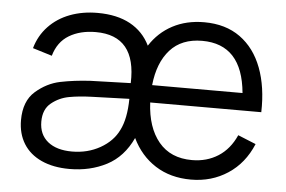

<svg xmlns="http://www.w3.org/2000/svg" viewBox="-45 -617 1031 693"><g transform="rotate(5 471.0 -270.0)"><path d="M499 -249.5Q503.5 -159 546.5 -107.2Q589.5 -55.5 667 -55.5Q720.5 -55.5 761.8 -81.8Q803 -108 826 -159.5L891 -133Q861.5 -62 802.8 -23.5Q744 15 669.5 15Q595 15 540.5 -19.8Q486 -54.5 456 -117Q423.5 -47 363.8 -16Q304 15 229.5 15Q170.5 15 127.8 -4.5Q85 -24 62.5 -60.2Q40 -96.5 40 -145.5Q40 -214.5 80.2 -249.8Q120.5 -285 169 -295Q217.5 -305 276.5 -308.5L423 -313Q429 -485.5 281.5 -485.5Q225 -485.5 185 -461.5Q145 -437.5 130.5 -386.5L60.5 -408Q73.5 -454 105 -487.2Q136.5 -520.5 182 -537.8Q227.5 -555 282 -555Q352.5 -555 400.5 -528.8Q448.5 -502.5 472.5 -453Q504 -502 554 -528.5Q604 -555 668.5 -555Q746 -555 799 -516.8Q852 -478.5 878 -409.8Q904 -341 901.5 -249.5ZM500.5 -312.5H828Q812 -487.5 667 -487.5Q592.5 -487.5 550.8 -441Q509 -394.5 500.5 -312.5ZM423 -256 286 -251.5Q241.5 -250 205.8 -243.5Q170 -237 141.8 -214.2Q113.5 -191.5 113.5 -146.5Q113.5 -100 145.2 -74.2Q177 -48.5 233 -48.5Q289.5 -48.5 335 -74.2Q380.5 -100 400.5 -141.5Q422 -183.5 423 -256Z"/></g></svg>

Font: CCSD_manrope
Style: Regular
Weight: 400
Designer: Mikhail Sharanda
Foundry: Mikhail Sharanda
Version: Version 4.503